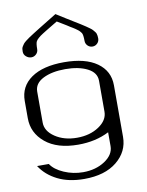

<svg xmlns="http://www.w3.org/2000/svg" viewBox="-105 -865 876 1147"><g transform="rotate(-10 333.0 -292.0)"><path d="M312.5 -792Q338.9 -775.4 367.7 -757.3Q396.5 -739.3 413.6 -729Q430.7 -718.8 450.2 -706.5Q469.7 -694.3 479.5 -687.5Q489.3 -680.7 501 -672.4Q512.7 -664.1 517.6 -658.2Q522.5 -652.3 527.8 -646Q533.2 -639.6 535.2 -633.3Q537.1 -627 538.1 -620.1Q539.1 -613.3 539.1 -604.5Q539.1 -586.9 526.9 -574.7Q514.6 -562.5 498 -562.5Q480.5 -562.5 468.3 -574.7Q456.1 -586.9 456.1 -604.5Q456.1 -640.6 449.2 -652.3Q446.3 -656.2 443.8 -659.2Q441.4 -662.1 439 -665Q436.5 -668 432.1 -671.4Q427.7 -674.8 424.3 -677.2Q420.9 -679.7 414.1 -684.6Q407.2 -689.5 401.9 -692.4Q396.5 -695.3 385.7 -702.1Q375 -709 366.7 -714.4Q358.4 -719.7 341.8 -729.5Q325.2 -739.3 312.5 -747.1Q293.9 -736.3 272.5 -723.1Q251 -710 241.2 -704.1Q231.4 -698.2 219.2 -690.4Q207 -682.6 202.6 -679.2Q198.2 -675.8 191.9 -670.4Q185.5 -665 182.6 -661.6Q179.7 -658.2 175.8 -652.3Q168.9 -640.6 168.9 -604.5Q168.9 -586.9 156.2 -574.7Q143.6 -562.5 127 -562.5Q109.4 -562.5 95.2 -574.7Q81.1 -586.9 81.1 -604.5Q81.1 -614.3 82 -621.6Q83 -628.9 87.9 -636.7Q92.8 -644.5 97.2 -650.4Q101.6 -656.2 113.3 -665.5Q125 -674.8 135.3 -681.6Q145.5 -688.5 165.5 -701.2Q185.5 -713.9 203.6 -725.1Q221.7 -736.3 252.9 -755.4Q284.2 -774.4 312.5 -792ZM500 42V-42Q418 0 312.5 0Q185.5 0 113.8 -59.1Q42 -118.2 42 -208V-312.5Q42 -400.4 113.3 -450.2Q184.6 -500 312.5 -500Q441.4 -500 512.2 -449.7Q583 -399.4 583 -312.5V0Q583 89.8 510.3 148.9Q437.5 208 312.5 208Q218.8 208 151.4 174.3Q84 140.6 46.9 83H118.2Q141.6 119.1 196.8 143.1Q252 167 312.5 167Q389.6 167 444.8 130.4Q500 93.8 500 42ZM500 -167V-354.5Q500 -404.3 446.8 -431.2Q393.6 -458 312.5 -458Q231.4 -458 178.2 -431.2Q125 -404.3 125 -354.5V-167Q125 -115.2 179.7 -78.6Q234.4 -42 312.5 -42Q390.6 -42 445.3 -78.6Q500 -115.2 500 -167Z"/></g></svg>

Font: okolaks
Style: Regular
Weight: 500
Version: Version 000.6.0